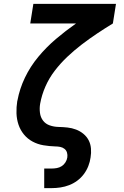

<svg xmlns="http://www.w3.org/2000/svg" viewBox="-20 -755 640 990"><path d="M208 215V114H247Q260 114 273.5 111.5Q287 109 298.5 101.5Q310 94 317.5 82Q325 70 327 57Q329 44 325.5 32Q322 20 312.5 12.5Q303 5 290.5 2.5Q278 0 265 0Q234 -1 204 -6Q174 -11 148 -25Q122 -39 103.5 -61.5Q85 -84 75.5 -112Q66 -140 65 -171Q64 -202 69 -234L70 -237Q81 -297 108.5 -354.5Q136 -412 177.5 -462Q219 -512 268.5 -554Q318 -596 372 -634H136L152 -735H578L562 -634Q521 -609 480.5 -582Q440 -555 401.5 -525.5Q363 -496 327.5 -462.5Q292 -429 262.5 -390.5Q233 -352 214 -308.5Q195 -265 187 -220Q183 -197 186 -173.5Q189 -150 202 -133Q215 -116 236.5 -108.5Q258 -101 281.5 -100.5Q305 -100 328 -97.5Q351 -95 372 -87Q393 -79 410 -65Q427 -51 437 -32Q447 -13 449 10.5Q451 34 447 57Q444 79 435.5 101Q427 123 412.5 142.5Q398 162 378.5 176.5Q359 191 337 199.5Q315 208 292 211.5Q269 215 247 215Z"/></svg>

Font: Iosevka Etoile
Style: Bold Italic
Weight: 700
Italic angle: -9°
Designer: Belleve Invis
Foundry: Belleve Invis
Version: Version 28.1.0; ttfautohint (v1.8.4)